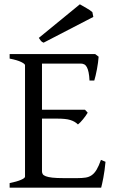

<svg xmlns="http://www.w3.org/2000/svg" viewBox="-20 -864 536 884"><path d="M465.8 -119.1Q461.9 -77.1 455.8 -45.7Q449.7 -14.2 445.8 0H24.4V-21Q57.6 -27.8 76.4 -35.9Q95.2 -43.9 95.2 -50.8V-564Q95.2 -569.8 77.4 -578.6Q59.6 -587.4 24.4 -594.2V-615.2H418L434.1 -603Q433.1 -590.3 431.2 -575.2Q429.2 -560.1 426.3 -544.9Q423.3 -529.8 420.2 -516.1Q417 -502.4 414.1 -493.2H392.1Q391.1 -515.6 387.9 -530.8Q384.8 -545.9 379.9 -554.9Q375 -564 367.9 -567.6Q360.8 -571.3 352.1 -571.3H173.3V-358.9H371.1L383.8 -345.2Q379.9 -338.4 374.3 -330.6Q368.7 -322.8 362.5 -315.2Q356.4 -307.6 350.3 -301.3Q344.2 -294.9 338.9 -291Q331.5 -298.3 323 -303.2Q314.5 -308.1 303.5 -311.5Q292.5 -314.9 277.6 -316.4Q262.7 -317.9 242.2 -317.9H173.3V-75.2Q173.3 -67.9 176.8 -62.3Q180.2 -56.6 190.9 -52.5Q201.7 -48.3 221.2 -46.1Q240.7 -43.9 272.9 -43.9H335.9Q358.4 -43.9 374.3 -46.4Q390.1 -48.8 402.3 -57.4Q414.6 -65.9 424.6 -82.5Q434.6 -99.1 444.8 -127.9ZM180.7 -667.5Q172.4 -670.9 168.7 -675.5Q165 -680.2 158.7 -689.5L347.7 -844.2Q352.5 -841.3 360.8 -836.7Q369.1 -832 377.9 -826.9Q386.7 -821.8 394 -816.9Q401.4 -812 405.3 -808.1L409.7 -786.1Z"/></svg>

Font: Gentium Kaktovik
Style: Regular
Weight: 400
Designer: J. Victor Gaultney and Annie Olsen
Foundry: SIL International
Version: Version 1.102; 2013; Maintenance release